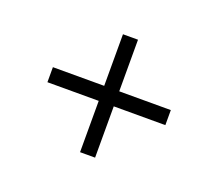

<svg xmlns="http://www.w3.org/2000/svg" viewBox="-78 -559 696 612"><g transform="rotate(20 270.0 -253.0)"><path d="M244 -53V-227H70V-278H244V-453H295V-278H470V-227H295V-53Z"/></g></svg>

Font: Saira Light
Style: Regular
Weight: 300
Designer: Hector Gatti with collaboration of the Omnibus-Type team
Foundry: Omnibus-Type
Version: Version 1.100; ttfautohint (v1.8.3)